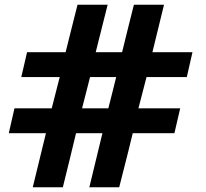

<svg xmlns="http://www.w3.org/2000/svg" viewBox="-20 -790 868 810"><path d="M69.8 -464.8 94.2 -569.8H256.8Q265.1 -605 283 -674.6Q300.8 -744.1 307.1 -770H434.1L383.8 -569.8H495.1Q503.4 -605.5 521.2 -675.8Q539.1 -746.1 544.9 -770H671.9L623 -569.8H792L768.1 -464.8H598.1Q582.5 -404.8 564 -333H740.2L715.8 -228H540Q528.8 -179.7 482.9 0H356.9L412.1 -228H300.8Q291 -186 270.8 -104.2Q250.5 -22.5 245.1 0H118.2L173.8 -228H17.1L41 -333H198.2Q200.2 -340.3 231.9 -464.8ZM359.9 -464.8 326.2 -333H437Q439.9 -344.7 451.4 -389.6Q462.9 -434.6 470.2 -464.8Z"/></svg>

Font: Junction Bold
Style: Bold
Weight: 700
Designer: Caroline Hadilaksono
Foundry: Caroline Hadilaksono
Version: Version 001.001